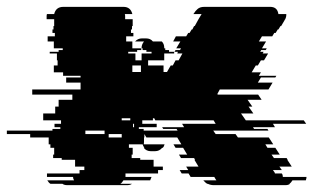

<svg xmlns="http://www.w3.org/2000/svg" viewBox="-114 -540 914 560"><path d="M711 -24H780Q780 -20 778 -14H739Q735 -7 730 -4H732Q727 0 719 0H509Q500 0 492 -4H490Q484 -8 479 -14H517Q517 -15 515 -17L511 -24H442L436 -34H416L410 -44H435L429 -54H465L453 -74H455L452 -79H414L408 -89H432L420 -109H398L392 -119H415L403 -139H313L307 -149V-139H306V-126Q306 -121 305 -119H366Q364 -112 361 -109H359Q351 -99 338 -99H326Q313 -99 305 -109H307Q303 -115 302 -119H262V-109H273V-89H270V-79H295V-74H334V-54H361V-44H347V-34H252V-24H328Q326 -18 324 -14H246Q242 -7 237 -4H271Q266 0 257 0H82Q73 0 68 -4H33Q28 -7 24 -14H102Q99 -19 99 -24H23V-34H118V-44H132V-54H105V-74H66V-79H41V-89H44V-109H33V-119H28V-139H-26V-149H-94V-159H39V-164H62V-169H45V-179H64V-189H12V-209H47V-229H57V-249H97V-264H-20V-279H121V-299H79V-314H121V-319H70V-329H43V-349H54V-364H52V-384H31V-389H57V-394H69V-399H43V-419H25V-434H46V-444H39V-454H42V-464H44V-484H22V-493Q22 -497 23 -499H44Q49 -520 71 -520H246Q267 -520 272 -499H250Q251 -497 251 -493V-484H273V-464H271V-454H268V-444H275V-434H254V-419H272V-399H298V-394H286V-389H260V-384H281V-364H299V-384H328V-389H313V-394H302V-399H299V-401Q299 -410 306 -419H280Q288 -428 300 -428H312Q325 -428 332 -419H358Q365 -412 365 -401V-399H368V-394H379V-389H394V-384H365V-364H318V-349H363V-330H373L384 -349H390L398 -364H407L418 -384H403L405 -389H395L398 -394H411L414 -399H400L412 -419H391L399 -434H429L435 -444H439L445 -454H447L452 -464H454L465 -484L474 -499H450L453 -503Q455 -507 462 -513.5Q469 -520 482 -520H674Q695 -520 698 -499H721V-496Q721 -493 720 -489.5Q719 -486 718 -484Q716 -482 716 -481L706 -464H704L698 -454H696L690 -444H686L680 -434H650L641 -419H662L650 -399H664L661 -394H648L645 -389H655L652 -384H668L656 -364H647L638 -349H632L620 -329H647L641 -319H692L689 -314H647L638 -299H681L669 -279H527L520 -266L521 -264H639L649 -249H608L622 -229H611L625 -209H589L603 -189H772L779 -179H682L688 -169H624L627 -164H666L669 -159H508L515 -149H573L580 -139H670L683 -119H660L666 -109H689L702 -89H678L685 -79H722L725 -74H724L737 -54H701L708 -44H682L687 -37Q687 -36 687.5 -35.5Q688 -35 688 -34H708Q711 -30 711 -24ZM272 -349V-330H297V-349ZM266 -189V-195H241V-189ZM305 -159H404L401 -164H362L359 -169H423L417 -179H515L509 -189H339L336 -195H332V-189H301V-179H343V-169H291V-164H305ZM277 -169V-179H274V-169ZM135 -159V-149H191V-159ZM203 -149V-139H241V-149Z"/></svg>

Font: Rubik Glitch
Style: Regular
Weight: 400
Designer: Hubert and Fischer, NaN
Foundry: Hubert and Fischer, NaN
Version: Version 2.200